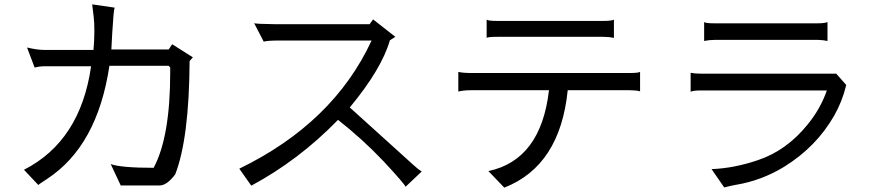

<svg xmlns="http://www.w3.org/2000/svg" viewBox="-20 -830 4040 881"><path d="M534 21H712Q746 21 784 -30Q848 -194 850 -550Q857 -558 865 -567L770 -627L754 -603H491L495 -678Q501 -783 506 -795L403 -810L410 -752Q413 -727 413 -687Q413 -646 409 -601H180Q151 -601 104 -612L139 -520Q162 -526 185 -526H398Q349 -183 90 -51L156 19Q156 17 196 -9Q427 -160 482 -528H754L761 -520V-497Q761 -202 685 -60Q536 -60 488 -77Z M1146 -724 1190 -639Q1209 -644 1257 -644H1685Q1510 -266 1078 -56L1133 22Q1351 -95 1531 -280Q1641 -194 1738 -92Q1834 11 1841 27L1915 -43Q1900 -52 1877 -73L1585 -337Q1731 -513 1769 -645Q1781 -653 1794 -661L1692 -741L1676 -719H1241Q1150 -720 1146 -724Z M2499 -416Q2462 -96 2221 -45L2294 31Q2550 -69 2585 -416H2870Q2899 -416 2917 -411V-500Q2908 -495 2868 -495H2141Q2106 -495 2083 -500V-410Q2108 -416 2141 -416ZM2748 -734H2262Q2219 -734 2213 -740V-656Q2217 -661 2262 -661H2748Q2775 -661 2797 -656V-740Q2787 -734 2748 -734Z M3777 -642V-729Q3766 -723 3729 -723H3258Q3217 -723 3211 -729V-642Q3234 -647 3260 -647H3735Q3759 -646 3777 -642ZM3774 -415Q3745 -331 3686 -259Q3590 -140 3460 -96Q3350 -58 3245 -54L3303 30Q3344 20 3357 18Q3473 -1 3577 -64Q3726 -156 3808 -300Q3845 -365 3863 -440L3817 -492H3196Q3168 -492 3149 -496V-409Q3161 -415 3197 -415Z"/></svg>

Font: Sawarabi Gothic
Style: Regular
Weight: 400
Designer: mshio (mshio@users.sourceforge.jp)
Version: Version 20141215